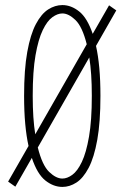

<svg xmlns="http://www.w3.org/2000/svg" viewBox="-20 -726 490 757"><path d="M12 -10 92.5 -150.5Q84 -188.5 79.5 -237.5Q75 -286.5 75 -348Q75 -452 87.5 -521.2Q100 -590.5 121.5 -631Q143 -671.5 170 -688.8Q197 -706 226 -706Q260.5 -706 292.2 -680.8Q324 -655.5 345.5 -592.5L410 -705L438.5 -685L358.5 -545Q367 -507.5 371.5 -458.5Q376 -409.5 376 -348Q376 -244 363.5 -174.5Q351 -105 329.5 -64.2Q308 -23.5 281.2 -6.2Q254.5 11 226 11Q191 11 159 -14.2Q127 -39.5 105.5 -103.5L40.5 10ZM109 -348Q109 -302.5 111.5 -265Q114 -227.5 119 -196.5L322 -551.5Q304.5 -621 277.5 -647Q250.5 -673 226 -673Q207 -673 186.5 -658.2Q166 -643.5 148.5 -607.2Q131 -571 120 -508Q109 -445 109 -348ZM226 -22Q245 -22 265.2 -36.8Q285.5 -51.5 302.8 -87.8Q320 -124 331 -187.5Q342 -251 342 -348Q342 -393.5 339.5 -431Q337 -468.5 332 -499.5L129 -144.5Q146.5 -74.5 173.8 -48.2Q201 -22 226 -22Z"/></svg>

Font: Trispace Condensed Thin
Style: Regular
Weight: 100
Width: 3
Designer: Tyler Finck
Foundry: Etcetera Type Company
Version: Version 1.210; ttfautohint (v1.8.3)